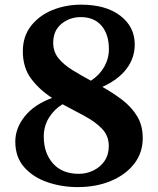

<svg xmlns="http://www.w3.org/2000/svg" viewBox="-20 -772 661 803"><path d="M44 -180Q44 -235.5 83.2 -285Q122.5 -334.5 198 -362.5Q146.5 -395 111 -441.8Q75.5 -488.5 75.5 -557.5Q75.5 -620 109.8 -663.8Q144 -707.5 199.5 -730Q255 -752.5 319 -752.5Q423 -752.5 483.2 -706.2Q543.5 -660 543.5 -586Q543.5 -529.5 509 -484Q474.5 -438.5 408 -408.5Q454 -383 492.2 -353.5Q530.5 -324 553.8 -285.5Q577 -247 577 -194.5Q577 -133 541.2 -87Q505.5 -41 443.8 -15.2Q382 10.5 305 10.5Q238.5 10.5 179 -9.8Q119.5 -30 81.8 -72Q44 -114 44 -180ZM202.5 -593Q202.5 -555.5 224.5 -528.5Q246.5 -501.5 282.5 -479.2Q318.5 -457 360 -434.5Q395.5 -457 415.5 -492Q435.5 -527 435.5 -566.5Q435.5 -628 404.8 -664.2Q374 -700.5 317.5 -700.5Q271.5 -700.5 237 -672.2Q202.5 -644 202.5 -593ZM435 -161Q435 -204 407 -233.2Q379 -262.5 334.8 -286.2Q290.5 -310 241.5 -336Q206.5 -315 184.8 -279.8Q163 -244.5 163 -201Q163 -132 201.5 -88.5Q240 -45 309.5 -45Q341.5 -45 370.2 -58.8Q399 -72.5 417 -98.5Q435 -124.5 435 -161Z"/></svg>

Font: Merriweather Text Regular
Style: Bold
Weight: 700
Designer: Eben Sorkin
Foundry: Eben Sorkin
Version: Version 2.100; ttfautohint (v1.7.19-72a1) -l 8 -r 50 -G 200 